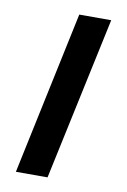

<svg xmlns="http://www.w3.org/2000/svg" viewBox="-69 -601 428 645"><g transform="rotate(10 144.5 -278.5)"><path d="M31 0 149 -557H258L139 0Z"/></g></svg>

Font: Noto Serif Tamil SemiCondensed Medium
Style: Italic
Weight: 500
Width: 4
Italic angle: -12°
Designer: Indian Type Foundry, Tom Grace, and the Monotype Design Team
Foundry: Monotype Imaging Inc.
Version: Version 2.003; ttfautohint (v1.8.4.7-5d5b)